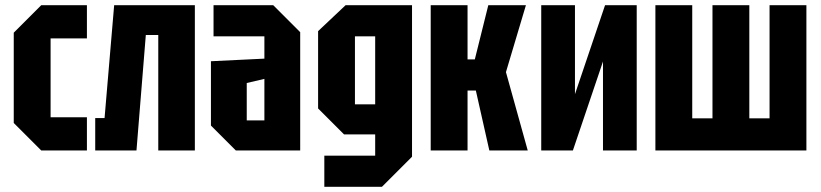

<svg xmlns="http://www.w3.org/2000/svg" viewBox="-20 -580 3164 740"><path d="M33 -106V-454L139 -560H315V-432H175V-128H315V0H139Z M731 -560V0H590V-445H542L506 0H347V-125H383L420 -560Z M793 -96V-344L999 -354V-440H803V-560H1033L1137 -456V0H889ZM931 -260V-116H999V-276Z M1230 140V20H1426V-62H1306L1206 -162V-460L1312 -560H1568V24L1452 140ZM1348 -440V-178H1426V-440Z M1640 0V-560H1782V-351H1810L1862 -560H2007L1930 -302L2014 0H1866L1814 -231H1782V0Z M2434 0H2304V-343L2188 0H2066V-560H2196V-217L2312 -560H2434Z M2868 -560V-124H2946V-560H3088V0H2506V-560H2648V-124H2726V-560Z"/></svg>

Font: Tektur Condensed SemiBold
Style: Regular
Weight: 600
Width: 3
Designer: Adam Jagosz
Foundry: Adam Jagosz
Version: Version 1.005;gftools[0.9.30]